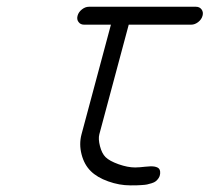

<svg xmlns="http://www.w3.org/2000/svg" viewBox="-20 -559 632 579"><path d="M387.5 -54Q393.6 -54 402.1 -54.7Q410.6 -55.4 417.5 -56.2Q424.3 -56.9 432 -57.3Q439.7 -57.6 445.2 -56.8Q450.7 -55.9 455.2 -53.7Q459.7 -51.5 461.7 -46.8Q463.6 -42 462.9 -34.9Q462.2 -27.6 458.4 -22Q454.6 -16.4 450.1 -12.7Q445.6 -9 437.5 -6.5Q429.4 -3.9 423.5 -2.7Q417.5 -1.5 407.2 -0.9Q397 -0.2 391.6 -0.1Q386.2 0 376.2 0Q374 0 373 0Q339.8 0 306.4 -12Q272.9 -23.9 253.7 -43Q233.9 -62.5 226 -93.4Q218 -124.3 225.8 -153.8L314.5 -484.6H233.6Q222.7 -484.6 216.8 -492.6Q210.9 -500.5 213.9 -511.5Q216.8 -522.5 226.9 -530.5Q237.1 -538.6 248 -538.6H571Q582 -538.6 587.9 -530.5Q593.8 -522.5 590.8 -511.5Q587.9 -500.5 577.8 -492.6Q567.6 -484.6 556.6 -484.6H368.2L279.5 -153.8Q275.9 -139.9 281.5 -118.2Q287.1 -96.4 298.3 -85.2Q310.1 -73.5 337.6 -63.7Q365.2 -54 387.5 -54Z"/></svg>

Font: Tecnico
Style: FinoInclinado
Weight: 400
Italic angle: -15°
Version: Version 1.3